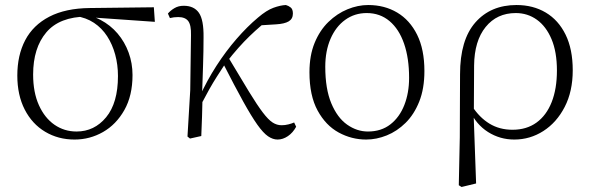

<svg xmlns="http://www.w3.org/2000/svg" viewBox="-20 -542 2353 765"><path d="M277 14Q212 14 160 -17Q108 -48 78.5 -105.5Q49 -163 49 -241Q49 -322 80.5 -382Q112 -442 176.5 -475.5Q241 -509 338 -510L593 -513L597 -455L339 -473L326 -476Q217 -475 164.5 -413Q112 -351 112 -245Q112 -174 135 -123Q158 -72 197 -45Q236 -18 285 -18Q356 -18 403 -75Q450 -132 450 -239Q450 -284 439 -324.5Q428 -365 407 -397.5Q386 -430 354.5 -451Q323 -472 281 -478L291 -487Q340 -484 380 -463Q420 -442 448.5 -408.5Q477 -375 492.5 -332.5Q508 -290 508 -243Q508 -161 475.5 -103.5Q443 -46 390.5 -16Q338 14 277 14Z M737 10 727 2 738 -183 741 -402Q742 -442 730 -458Q718 -474 690 -474Q681 -474 673 -473Q665 -472 657 -470L649 -488Q659 -500 675 -509.5Q691 -519 712 -519Q753 -519 772.5 -491Q792 -463 791 -393Q791 -339 789 -279.5Q787 -220 785 -161L787 -158Q786 -118 785 -78.5Q784 -39 782 0ZM776 -116 762 -145H770L776 -158Q805 -222 842.5 -280Q880 -338 922.5 -387Q965 -436 1008 -472Q1042 -501 1069.5 -511Q1097 -521 1119 -522Q1130 -519 1138.5 -512Q1147 -505 1147 -488Q1147 -467 1130.5 -457Q1114 -447 1080 -445L999 -440L1066 -476Q1019 -441 974.5 -398Q930 -355 884 -296L878 -289Q859 -260 844 -236.5Q829 -213 813.5 -185.5Q798 -158 776 -116ZM1086 14Q1067 14 1048 1Q1029 -12 1005.5 -45Q982 -78 949 -137.5Q916 -197 868 -291L890 -313Q940 -229 972.5 -176Q1005 -123 1027 -94Q1049 -65 1066 -54Q1083 -43 1102 -43Q1116 -43 1129.5 -46.5Q1143 -50 1152 -54L1160 -37Q1147 -13 1127 0.5Q1107 14 1086 14Z M1439 14Q1381 14 1329.5 -14Q1278 -42 1245.5 -101.5Q1213 -161 1213 -254Q1213 -321 1233.5 -371Q1254 -421 1288.5 -454.5Q1323 -488 1364.5 -505Q1406 -522 1447 -522Q1512 -522 1562.5 -492Q1613 -462 1642 -403.5Q1671 -345 1671 -259Q1671 -189 1650.5 -137.5Q1630 -86 1596 -52.5Q1562 -19 1521 -2.5Q1480 14 1439 14ZM1446 -18Q1499 -18 1535.5 -46.5Q1572 -75 1591 -123.5Q1610 -172 1610 -232Q1610 -310 1590 -368Q1570 -426 1532 -458Q1494 -490 1441 -490Q1393 -490 1355.5 -463Q1318 -436 1297 -387.5Q1276 -339 1276 -276Q1276 -188 1300 -130.5Q1324 -73 1363 -45.5Q1402 -18 1446 -18Z M1808 196 1812 5 1813 -246Q1813 -383 1874 -452.5Q1935 -522 2038 -522Q2104 -522 2154.5 -492Q2205 -462 2233.5 -404Q2262 -346 2262 -262Q2262 -178 2230 -116Q2198 -54 2145 -20Q2092 14 2029 14Q1972 14 1924.5 -16Q1877 -46 1851 -103H1848L1861 -119Q1890 -74 1930 -49.5Q1970 -25 2022 -25Q2078 -25 2117.5 -53.5Q2157 -82 2178 -135Q2199 -188 2199 -261Q2199 -335 2177.5 -386Q2156 -437 2119 -463.5Q2082 -490 2035 -490Q1960 -490 1915 -434.5Q1870 -379 1869 -281L1868 -97L1867 -89L1877 189L1819 203Z"/></svg>

Font: Source Han Serif JP VF
Style: Regular
Weight: 250
Designer: Ryoko NISHIZUKA 西塚涼子 (kana & ideographs); Frank Grießhammer (Latin, Greek & Cyrillic); Wenlong ZHANG 张文龙 (bopomofo); San
Foundry: Adobe
Version: Version 2.001;hotconv 1.1.0;makeotfexe 2.6.0